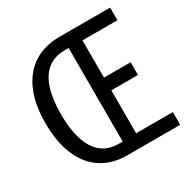

<svg xmlns="http://www.w3.org/2000/svg" viewBox="-151 -790 903 924"><g transform="rotate(-30 300.0 -328.5)"><path d="M296 0Q214.1 0 154.8 -39.1Q95.5 -78.1 64.2 -152.2Q33 -226.3 33 -330.5Q33 -434.8 64.8 -507.7Q96.6 -580.6 156.3 -618.8Q216 -657 299.1 -657H580.9V-586.9H386.9V-380H534.8V-309.3H386.9V-70.7H590.9V0ZM289.2 -68.5H310.8V-588.5H289.2Q231.7 -588.5 194 -558.7Q156.4 -528.9 137.8 -471.4Q119.2 -413.8 119.2 -330.5Q119.2 -247.2 137.8 -188.8Q156.4 -130.4 194 -99.5Q231.7 -68.5 289.2 -68.5Z"/></g></svg>

Font: Source Code Pro ExtraLight
Style: Regular
Weight: 200
Monospace: yes
Designer: Paul D. Hunt, Teo Tuominen
Foundry: Adobe
Version: Version 1.026;hotconv 1.1.0;makeotfexe 2.6.0